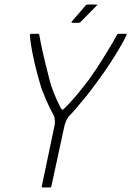

<svg xmlns="http://www.w3.org/2000/svg" viewBox="-20 -821 575 841"><path d="M282 -312Q275 -304 269 -289.5Q263 -275 261 -264L205 -5Q204 -2 202.5 -1Q201 0 199 0H166Q165 0 163.5 -1Q162 -2 163 -5L217 -262Q221 -276 220.5 -291Q220 -306 215 -316Q207 -330 198.5 -347.5Q190 -365 182 -383.5Q174 -402 167.5 -418.5Q161 -435 158 -446Q142 -499 131 -547Q120 -595 115.5 -627Q111 -659 111 -665Q111 -669 112.5 -671Q114 -673 117 -673H148Q150 -673 151 -671Q152 -669 153 -664Q153 -661 159 -631Q165 -601 175.5 -557Q186 -513 198 -467Q205 -441 217 -411Q229 -381 245 -350Q249 -343 252.5 -341Q256 -339 265 -349Q282 -366 302 -388.5Q322 -411 340 -434.5Q358 -458 371 -474Q402 -518 428.5 -560.5Q455 -603 472 -632Q489 -661 490 -664Q492 -669 494.5 -671Q497 -673 499 -673H531Q533 -673 534.5 -671Q536 -669 533 -665Q531 -659 514 -628.5Q497 -598 468 -552.5Q439 -507 400 -455Q391 -442 377 -424Q363 -406 346.5 -386Q330 -366 313.5 -346.5Q297 -327 282 -312ZM324 -721H296Q293 -721 293 -722.5Q293 -724 294 -726L355 -797Q357 -799 359 -800Q361 -801 364 -801H403Q405 -801 406 -800Q407 -799 404 -797L332 -724Q330 -723 328 -722Q326 -721 324 -721Z"/></svg>

Font: Glory Thin ExtraLight
Style: Italic
Weight: 250
Italic angle: -12°
Version: Version 1.011